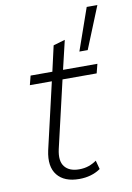

<svg xmlns="http://www.w3.org/2000/svg" viewBox="-87 -822 608 886"><g transform="rotate(-10 216.5 -379.0)"><path d="M433 -767 353 -570H314L383 -767ZM212 9Q142 9 109.5 -31.5Q77 -72 93 -146L165 -457H62L73 -500H175L202 -619L257 -635L225 -500H386L375 -457H215L142 -143Q130 -89 151.5 -62Q173 -35 219 -35Q244 -35 264 -42Q284 -49 301 -61L312 -20Q270 9 212 9Z"/></g></svg>

Font: Work Sans Light
Style: Italic
Weight: 300
Italic angle: -13°
Designer: Wei Huang
Foundry: Wei Huang
Version: Version 2.010; ttfautohint (v1.8.3)